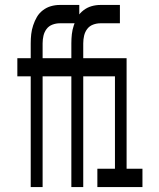

<svg xmlns="http://www.w3.org/2000/svg" viewBox="-20 -755 640 775"><path d="M104 0V-447H50V-520H104V-580Q104 -599 106 -617Q108 -635 114 -653Q120 -671 129 -686.5Q138 -702 153 -713.5Q168 -725 185.5 -730Q203 -735 221 -735H300V-661H221Q206 -661 191.5 -655.5Q177 -650 168 -638Q159 -626 155.5 -611Q152 -596 152 -580V-520H266V-447H152V0ZM268 0V-447H214V-520H268V-580Q268 -599 270 -617Q272 -635 278 -653Q284 -671 293 -686.5Q302 -702 317 -713.5Q332 -725 349.5 -730Q367 -735 385 -735H464V-661H385Q370 -661 355.5 -655.5Q341 -650 332 -638Q323 -626 319.5 -611Q316 -596 316 -580V-520H430V-447H316V0ZM373 0V-74H444V-447H380V-520H491V-74H555V0Z"/></svg>

Font: Iosevka Fixed Extended
Style: Regular
Weight: 400
Width: 7
Monospace: yes
Designer: Belleve Invis
Foundry: Belleve Invis
Version: Version 24.1.1; ttfautohint (v1.8.4)